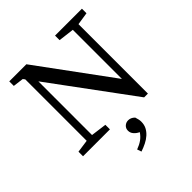

<svg xmlns="http://www.w3.org/2000/svg" viewBox="-242 -824 1222 1222"><g transform="rotate(-45 368.5 -213.5)"><path d="M698 -628 613 -615V10H579L175 -538V-55L281 -41V0H39V-41L125 -53V-606L115 -619L44 -628V-669H198L562 -173V-615L456 -628V-669H698ZM313 213Q343 202 364.5 187Q386 172 403 147Q383 138 369.5 122.5Q356 107 356 87Q356 67 370 54Q384 41 404 41Q415 41 426 45.5Q437 50 448 61Q453 77 455 87Q457 97 457 107Q457 134 446 155Q435 176 416.5 192.5Q398 209 374 221Q350 233 323 242Z"/></g></svg>

Font: SourceSerifPro
Style: Book
Weight: 400
Designer: Frank Grießhammer
Foundry: Adobe Systems Incorporated
Version: Version 1.014;PS Version 1.0;hotconv 1.0.73;makeotf.lib2.5.5